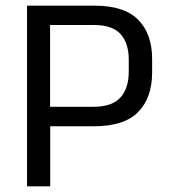

<svg xmlns="http://www.w3.org/2000/svg" viewBox="-20 -659 600 679"><path d="M129.6 -212.5V-281.4H310.8Q376.5 -281.4 405.9 -314.2Q435.3 -347 435.3 -404.5V-448.1Q435.3 -506.6 406.2 -538.6Q377.1 -570.6 311.9 -570.6H129V-639H313.7Q420.3 -639 469.1 -588.8Q518 -538.7 518 -450.3V-402.3Q518 -313.7 468.8 -263.1Q419.7 -212.5 313 -212.5ZM75.6 0V-639H157.1V-261.1L157.5 -224.1V0Z"/></svg>

Font: Anek Bangla Medium
Style: Regular
Weight: 500
Designer: Sulekha Rajkumar (Bangla), Yesha Goshar (Latin)
Foundry: Ek Type
Version: Version 1.003